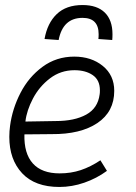

<svg xmlns="http://www.w3.org/2000/svg" viewBox="-20 -733 539 763"><path d="M17 -189Q17 -211 20 -233Q29 -301 61.5 -364Q94 -427 149 -467.5Q204 -508 275 -508Q343 -508 388.5 -471Q434 -434 434 -372Q434 -289 367 -244Q300 -199 185 -200L77 -199Q75 -123 110.5 -83.5Q146 -44 217 -44Q262 -44 301 -57Q340 -70 379 -96L405 -54Q364 -24 315 -7Q266 10 216 10Q119 10 68 -44.5Q17 -99 17 -189ZM376 -358Q377 -363 377 -374Q377 -415 348.5 -434.5Q320 -454 276 -454Q221 -454 178.5 -421.5Q136 -389 111 -341.5Q86 -294 81 -250L202 -252Q276 -252 322.5 -277.5Q369 -303 376 -358ZM427 -597Q427 -582 426 -574L371 -578Q372 -585 372 -597Q372 -662 308 -662Q230 -662 213 -574L157 -578Q168 -641 205.5 -677Q243 -713 308 -713Q366 -713 396.5 -683Q427 -653 427 -597Z"/></svg>

Font: Bellota
Style: Italic
Weight: 400
Italic angle: -7.5°
Designer: Kemie Guaida
Foundry: Kemie Guaida
Version: Version 4.001